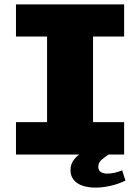

<svg xmlns="http://www.w3.org/2000/svg" viewBox="-20 -706 640 877"><path d="M53 0V-148H195V-539H53V-686H547V-539H405V-148H547V0ZM416 151Q384 151 358 142.5Q332 134 317 116Q302 98 302 71Q302 47 314 29Q326 11 342 0H476Q462 9 445.5 22.5Q429 36 429 56Q429 73 441 80Q453 87 470 87Q486 87 504 83Q522 79 538 72L553 119Q520 135 484 143Q448 151 416 151Z"/></svg>

Font: Chivo Mono Black
Style: Regular
Weight: 900
Designer: Hector Gatti
Foundry: Omnibus-Type
Version: Version 1.008